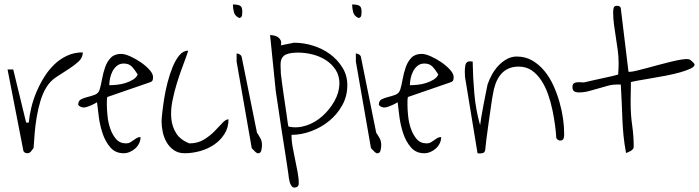

<svg xmlns="http://www.w3.org/2000/svg" viewBox="-20 -683 3120 857"><path d="M39.1 -373 96.7 -135.7H108.4Q111.3 -167 119.6 -202.1Q127.9 -237.3 142.6 -272Q157.2 -306.6 177.2 -338.9Q197.3 -371.1 222.7 -395.5Q248 -419.9 279.8 -434.6Q311.5 -449.2 349.6 -449.2Q349.6 -425.8 330.6 -408.2Q311.5 -390.6 285.2 -374Q258.8 -357.4 231 -338.9Q203.1 -320.3 187.5 -293.9Q170.9 -267.6 160.6 -232.9Q150.4 -198.2 144 -161.6Q137.7 -125 134.8 -88.4Q131.8 -51.8 129.9 -22.5Q124 -13.7 117.7 -6.3Q111.3 1 101.6 1Q97.7 1 91.8 -1.5Q85.9 -3.9 84 -11.7L13.7 -373Z M413.1 -226.6Q390.6 -212.9 367.2 -205.6Q343.8 -198.2 329.1 -214.8Q329.1 -233.4 341.8 -239.7Q354.5 -246.1 370.6 -250Q386.7 -253.9 402.8 -259.8Q418.9 -265.6 424.8 -283.2Q430.7 -302.7 435.5 -330.1Q440.4 -357.4 449.2 -382.8Q458 -408.2 474.6 -425.3Q491.2 -442.4 520.5 -442.4Q537.1 -442.4 562 -431.2Q586.9 -419.9 609.4 -404.3Q631.8 -388.7 647.5 -371.1Q663.1 -353.5 663.1 -338.9Q663.1 -332 661.6 -326.2Q660.2 -320.3 651.4 -316.4L459 -250L458 -245.1Q458 -241.2 457 -234.4V-222.7Q457 -215.8 457 -212.9Q457 -193.4 460 -164.6Q462.9 -135.7 472.2 -108.9Q481.4 -82 498 -62.5Q514.6 -43 543 -43Q553.7 -43 561 -47.4Q568.4 -51.8 575.7 -57.1Q583 -62.5 590.3 -66.9Q597.7 -71.3 607.4 -71.3Q607.4 -56.6 601.1 -43.5Q594.7 -30.3 584 -20.5Q573.2 -10.7 559.6 -4.9Q545.9 1 532.2 1Q495.1 1 472.7 -24.9Q450.2 -50.8 438 -87.4Q425.8 -124 420.9 -162.6Q416 -201.2 413.1 -226.6ZM532.2 -399.4Q514.6 -399.4 502.4 -389.6Q490.2 -379.9 482.4 -365.2Q474.6 -350.6 471.2 -333.5Q467.8 -316.4 467.8 -302.7Q483.4 -302.7 502.4 -304.7Q521.5 -306.6 540 -312.5Q558.6 -318.4 573.7 -327.6Q588.9 -336.9 594.7 -350.6Q580.1 -374 567.4 -386.7Q554.7 -399.4 532.2 -399.4Z M701.2 -141.6Q701.2 -151.4 704.1 -178.2Q707 -205.1 712.4 -240.2Q717.8 -275.4 727.5 -313.5Q737.3 -351.6 750.5 -383.8Q763.7 -416 780.8 -436.5Q797.9 -457 820.3 -457Q811.5 -429.7 797.4 -392.6Q783.2 -355.5 770.5 -314.9Q757.8 -274.4 749.5 -232.4Q741.2 -190.4 744.6 -153.8Q748 -117.2 766.6 -87.9Q785.2 -58.6 825.2 -43Q862.3 -43 889.6 -59.6Q917 -76.2 937 -96.7Q957 -117.2 972.2 -133.8Q987.3 -150.4 1000 -150.4Q1000 -113.3 981.9 -85Q963.9 -56.6 936 -37.6Q908.2 -18.6 873.5 -8.8Q838.9 1 803.7 1Q776.4 1 756.3 -12.7Q736.3 -26.4 724.1 -47.4Q711.9 -68.4 706.5 -93.3Q701.2 -118.2 701.2 -141.6Z M1036.1 -444.3Q1042 -444.3 1049.3 -440.4Q1056.6 -436.5 1058.6 -429.7L1127 -90.8Q1138.7 -73.2 1144 -62.5Q1149.4 -51.8 1149.4 -34.2Q1149.4 -25.4 1146.5 -12.2Q1143.6 1 1132.8 1H1128.9Q1127 1 1127 0Q1125 -1 1121.1 -3.9L1106.4 -18.6Q1103.5 -21.5 1103.5 -22.5L1036.1 -408.2ZM1019.5 -663.1Q1041 -663.1 1051.3 -657.7Q1061.5 -652.3 1061.5 -631.8Q1061.5 -625 1060.5 -615.2Q1059.6 -605.5 1048.8 -602.5Q1029.3 -610.4 1024.4 -627.9Q1019.5 -645.5 1019.5 -663.1Z M1185.5 -526.4Q1193.4 -526.4 1203.1 -524.4Q1212.9 -522.5 1220.7 -517.1Q1228.5 -511.7 1232.9 -502.9Q1237.3 -494.1 1233.4 -480.5Q1237.3 -481.4 1245.1 -482.9Q1252.9 -484.4 1262.2 -486.3Q1271.5 -488.3 1279.3 -489.7Q1287.1 -491.2 1290 -492.2H1294.9Q1335.9 -492.2 1377.9 -479Q1419.9 -465.8 1453.1 -441.4Q1486.3 -417 1508.3 -381.8Q1530.3 -346.7 1530.3 -302.7Q1530.3 -253.9 1507.8 -213.4Q1485.4 -172.9 1449.7 -143.6Q1414.1 -114.3 1369.6 -97.7Q1325.2 -81.1 1281.2 -81.1Q1281.2 -52.7 1286.6 -24.9Q1292 2.9 1297.4 29.8Q1302.7 56.6 1308.1 83.5Q1313.5 110.4 1313.5 136.7Q1313.5 144.5 1308.1 149.4Q1302.7 154.3 1294.9 154.3Q1286.1 154.3 1280.8 146.5Q1275.4 138.7 1272.9 128.9Q1270.5 119.1 1269 109.9Q1267.6 100.6 1267.6 96.7Q1265.6 83 1261.2 53.2Q1256.8 23.4 1251 -13.2Q1245.1 -49.8 1238.8 -90.3Q1232.4 -130.9 1227.1 -168Q1221.7 -205.1 1217.3 -233.9Q1212.9 -262.7 1210.9 -276.4ZM1232.4 -395.5V-385.7Q1232.4 -380.9 1232.9 -374.5Q1233.4 -368.2 1233.4 -363.3V-356.4Q1235.4 -339.8 1238.3 -316.4Q1241.2 -293 1245.1 -267.1Q1249 -241.2 1252.9 -214.8Q1256.8 -188.5 1259.8 -167.5Q1262.7 -146.5 1264.6 -132.8Q1266.6 -119.1 1267.6 -118.2Q1306.6 -109.4 1346.7 -122.6Q1386.7 -135.7 1418.9 -164.6Q1451.2 -193.4 1472.7 -231.4Q1494.1 -269.5 1495.1 -309.6Q1495.1 -345.7 1478 -371.6Q1460.9 -397.5 1434.6 -414.6Q1408.2 -431.6 1375.5 -439.9Q1342.8 -448.2 1310.5 -448.2Q1294.9 -448.2 1280.8 -446.3Q1266.6 -444.3 1255.9 -439.5Q1245.1 -434.6 1238.8 -423.8Q1232.4 -413.1 1232.4 -395.5Z M1568.4 -444.3Q1574.2 -444.3 1581.5 -440.4Q1588.9 -436.5 1590.8 -429.7L1659.2 -90.8Q1670.9 -73.2 1676.3 -62.5Q1681.6 -51.8 1681.6 -34.2Q1681.6 -25.4 1678.7 -12.2Q1675.8 1 1665 1H1661.1Q1659.2 1 1659.2 0Q1657.2 -1 1653.3 -3.9L1638.7 -18.6Q1635.7 -21.5 1635.7 -22.5L1568.4 -408.2ZM1551.8 -663.1Q1573.2 -663.1 1583.5 -657.7Q1593.8 -652.3 1593.8 -631.8Q1593.8 -625 1592.8 -615.2Q1591.8 -605.5 1581.1 -602.5Q1561.5 -610.4 1556.6 -627.9Q1551.8 -645.5 1551.8 -663.1Z M1754.9 -226.6Q1732.4 -212.9 1709 -205.6Q1685.5 -198.2 1670.9 -214.8Q1670.9 -233.4 1683.6 -239.7Q1696.3 -246.1 1712.4 -250Q1728.5 -253.9 1744.6 -259.8Q1760.7 -265.6 1766.6 -283.2Q1772.5 -302.7 1777.3 -330.1Q1782.2 -357.4 1791 -382.8Q1799.8 -408.2 1816.4 -425.3Q1833 -442.4 1862.3 -442.4Q1878.9 -442.4 1903.8 -431.2Q1928.7 -419.9 1951.2 -404.3Q1973.6 -388.7 1989.3 -371.1Q2004.9 -353.5 2004.9 -338.9Q2004.9 -332 2003.4 -326.2Q2002 -320.3 1993.2 -316.4L1800.8 -250L1799.8 -245.1Q1799.8 -241.2 1798.8 -234.4V-222.7Q1798.8 -215.8 1798.8 -212.9Q1798.8 -193.4 1801.8 -164.6Q1804.7 -135.7 1814 -108.9Q1823.2 -82 1839.8 -62.5Q1856.4 -43 1884.8 -43Q1895.5 -43 1902.8 -47.4Q1910.2 -51.8 1917.5 -57.1Q1924.8 -62.5 1932.1 -66.9Q1939.5 -71.3 1949.2 -71.3Q1949.2 -56.6 1942.9 -43.5Q1936.5 -30.3 1925.8 -20.5Q1915 -10.7 1901.4 -4.9Q1887.7 1 1874 1Q1836.9 1 1814.5 -24.9Q1792 -50.8 1779.8 -87.4Q1767.6 -124 1762.7 -162.6Q1757.8 -201.2 1754.9 -226.6ZM1874 -399.4Q1856.4 -399.4 1844.2 -389.6Q1832 -379.9 1824.2 -365.2Q1816.4 -350.6 1813 -333.5Q1809.6 -316.4 1809.6 -302.7Q1825.2 -302.7 1844.2 -304.7Q1863.3 -306.6 1881.8 -312.5Q1900.4 -318.4 1915.5 -327.6Q1930.7 -336.9 1936.5 -350.6Q1921.9 -374 1909.2 -386.7Q1896.5 -399.4 1874 -399.4Z M2054.7 -363.3Q2054.7 -369.1 2055.2 -377Q2055.7 -384.8 2057.1 -392.1Q2058.6 -399.4 2063.5 -404.3Q2068.4 -409.2 2077.1 -409.2Q2079.1 -409.2 2083.5 -408.7Q2087.9 -408.2 2089.8 -408.2Q2090.8 -338.9 2097.2 -265.6Q2103.5 -192.4 2123 -124Q2124 -134.8 2128.4 -160.6Q2132.8 -186.5 2138.2 -215.3Q2143.6 -244.1 2148.9 -269.5Q2154.3 -294.9 2156.2 -305.7Q2163.1 -326.2 2174.8 -348.1Q2186.5 -370.1 2203.6 -388.7Q2220.7 -407.2 2241.7 -418.9Q2262.7 -430.7 2286.1 -430.7Q2325.2 -430.7 2355.5 -413.1Q2385.7 -395.5 2409.7 -366.7Q2433.6 -337.9 2450.2 -301.3Q2466.8 -264.6 2477.5 -226.6Q2488.3 -188.5 2493.2 -153.3Q2498 -118.2 2498 -90.8V-79.1Q2498 -73.2 2496.6 -67.9Q2495.1 -62.5 2491.7 -59.1Q2488.3 -55.7 2479.5 -55.7Q2469.7 -55.7 2462.9 -67.4Q2461.9 -91.8 2457.5 -124Q2453.1 -156.2 2445.8 -191.9Q2438.5 -227.5 2426.3 -262.2Q2414.1 -296.9 2396 -324.2Q2377.9 -351.6 2353.5 -368.7Q2329.1 -385.7 2294.9 -385.7Q2267.6 -385.7 2247.6 -376Q2227.5 -366.2 2213.9 -349.1Q2200.2 -332 2191.9 -309.1Q2183.6 -286.1 2179.7 -259.8Q2176.8 -246.1 2171.9 -210.9Q2167 -175.8 2161.1 -135.7Q2155.3 -95.7 2150.9 -60.5Q2146.5 -25.4 2145.5 -11.7Q2142.6 -2 2135.3 0Q2127.9 2 2120.1 2Q2119.1 2 2115.2 1.5Q2111.3 1 2111.3 0L2055.7 -338.9Q2055.7 -340.8 2055.2 -349.6Q2054.7 -358.4 2054.7 -363.3Z M2734.4 -305.7Q2712.9 -305.7 2691.4 -299.8Q2669.9 -293.9 2648.9 -287.6Q2627.9 -281.2 2606.9 -275.9Q2585.9 -270.5 2563.5 -270.5Q2550.8 -270.5 2543 -275.4Q2535.2 -280.3 2535.2 -294.9Q2535.2 -306.6 2541.5 -311Q2547.9 -315.4 2557.1 -315.9Q2566.4 -316.4 2576.7 -315.4Q2586.9 -314.5 2592.8 -316.4Q2600.6 -318.4 2621.6 -323.2Q2642.6 -328.1 2666 -333Q2689.5 -337.9 2710.4 -342.8Q2731.4 -347.7 2739.3 -350.6Q2739.3 -353.5 2739.7 -360.8Q2740.2 -368.2 2740.7 -376.5Q2741.2 -384.8 2741.2 -391.6V-402.3Q2741.2 -431.6 2737.3 -459.5Q2733.4 -487.3 2729 -515.6Q2724.6 -543.9 2720.7 -572.3Q2716.8 -600.6 2716.8 -628.9Q2716.8 -638.7 2719.2 -647.9Q2721.7 -657.2 2734.4 -657.2Q2739.3 -657.2 2744.6 -654.8Q2750 -652.3 2751 -645.5L2785.2 -363.3Q2786.1 -362.3 2787.1 -362.3H2790Q2799.8 -362.3 2820.3 -367.2Q2840.8 -372.1 2866.2 -378.9Q2891.6 -385.7 2920.4 -393.6Q2949.2 -401.4 2975.6 -407.7Q3002 -414.1 3023.4 -417.5Q3044.9 -420.9 3056.6 -418Q3060.5 -417 3069.3 -408.7Q3078.1 -400.4 3080.1 -396.5Q3082 -386.7 3063.5 -377.4Q3044.9 -368.2 3015.1 -359.9Q2985.4 -351.6 2949.2 -344.7Q2913.1 -337.9 2880.4 -332.5Q2847.7 -327.1 2824.2 -322.8Q2800.8 -318.4 2795.9 -316.4V-296.9Q2795.9 -284.2 2795.4 -269Q2794.9 -253.9 2794.9 -240.2V-220.7Q2794.9 -170.9 2801.8 -123.5Q2808.6 -76.2 2808.6 -28.3Q2808.6 -21.5 2804.7 -17.1Q2800.8 -12.7 2794.9 -9.3Q2789.1 -5.9 2783.2 -3.4Q2777.3 -1 2774.4 0Q2766.6 -42 2763.2 -76.7Q2759.8 -111.3 2758.3 -145.5Q2756.8 -179.7 2755.4 -218.3Q2753.9 -256.8 2751 -305.7Z"/></svg>

Font: Waiting for the Sunrise
Style: Regular
Weight: 300
Version: Version 1.001 2001